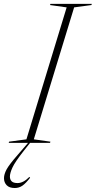

<svg xmlns="http://www.w3.org/2000/svg" viewBox="-88 -735 492 988"><path d="M-37 173.5Q-37 189 -28 198Q-19 207 2.5 207Q32 207 63 175.5L67 179.5Q45.5 207.5 28 220Q10.5 232.5 -12 232.5Q-40 232.5 -53.8 218Q-67.5 203.5 -67.5 182Q-67.5 161.5 -53.8 136.2Q-40 111 3 62L56.5 0H-43L-41.5 -6L48 -18L255 -697L169.5 -709L171.5 -715H384.5L382.5 -709L293.5 -697L86 -18L171.5 -6L169.5 0H67L34.5 41Q-10.5 98 -23.8 126.8Q-37 155.5 -37 173.5Z"/></svg>

Font: Newsreader Display ExtraLight
Style: Italic
Weight: 275
Italic angle: -17°
Designer: Hugues Gentile
Foundry: Production Type
Version: Version 1.001